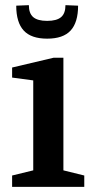

<svg xmlns="http://www.w3.org/2000/svg" viewBox="-20 -725 364 745"><path d="M27 0V-44L109 -64V-413L27 -424V-463L188 -501H226V-64L307 -44V0ZM163 -575Q101 -575 72 -606.5Q43 -638 43 -703L92 -705Q92 -673 109 -658.5Q126 -644 163 -644Q200 -644 217 -658.5Q234 -673 234 -705L283 -703Q283 -638 254 -606.5Q225 -575 163 -575Z"/></svg>

Font: Manuale SemiBold
Style: Regular
Weight: 600
Version: Version 1.002